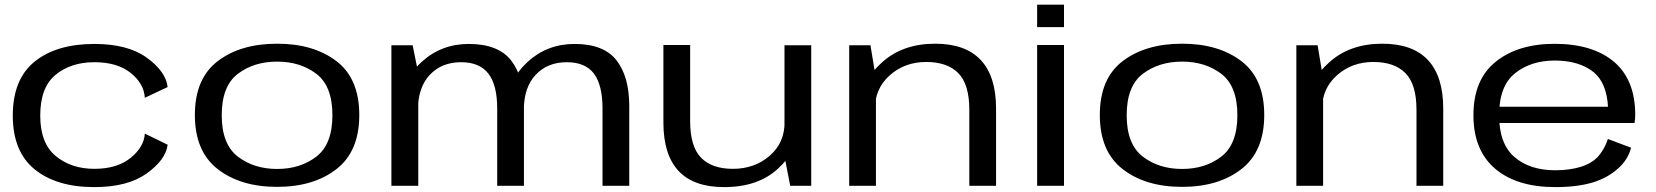

<svg xmlns="http://www.w3.org/2000/svg" viewBox="-20 -778 6936 804"><path d="M375 5.5Q515 5.5 594.8 -52Q674.5 -109.5 682 -172L586.5 -218.5Q583 -162 526.5 -116.5Q470 -71 375 -71Q278.5 -71 213.5 -124.5Q148.5 -178 148.5 -294Q148.5 -412 212.8 -464.8Q277 -517.5 375 -517.5Q471 -517.5 527 -472.8Q583 -428 586.5 -368.5L682 -413.5Q674.5 -478.5 595 -536.2Q515.5 -594 375 -594Q216.5 -594 125 -520Q33.5 -446 33.5 -294Q33.5 -143.5 125 -69Q216.5 5.5 375 5.5Z M1140.5 4.5Q1293 4.5 1388.8 -69.8Q1484.5 -144 1484.5 -296.5Q1484.5 -449 1388.8 -522Q1293 -595 1140.5 -595Q987.5 -595 891.8 -522Q796 -449 796 -296.5Q796 -144 891.8 -69.8Q987.5 4.5 1140.5 4.5ZM1140.5 -70.5Q1043.5 -70.5 976 -122.2Q908.5 -174 908.5 -295.5Q908.5 -417.5 976 -468.8Q1043.5 -520 1140.5 -520Q1237.5 -520 1304.8 -468.8Q1372 -417.5 1372 -295.5Q1372 -174 1304.8 -122.2Q1237.5 -70.5 1140.5 -70.5Z M1619 0H1731.5V-471.5L1708 -588.5H1619ZM2062 0H2174V-334.5Q2174 -456.5 2120 -525.2Q2066 -594 1943 -594Q1828.5 -594 1746.8 -519.8Q1665 -445.5 1665 -339L1730 -316Q1730 -412 1780 -464.8Q1830 -517.5 1910.5 -517.5Q1988.5 -517.5 2025.2 -469.5Q2062 -421.5 2062 -324ZM2503 0H2615V-334.5Q2615 -456.5 2561.8 -525.2Q2508.5 -594 2386 -594Q2271.5 -594 2189.5 -519Q2107.5 -444 2107.5 -339L2173.5 -316Q2173.5 -412 2223.2 -464.8Q2273 -517.5 2353 -517.5Q2431.5 -517.5 2467.2 -469.5Q2503 -421.5 2503 -324Z M3289 0H3377V-588.5H3265V-123.5ZM2870 -589.5H2758V-264.5Q2758 -130.5 2821.2 -62.5Q2884.5 5.5 3012 5.5Q3154.5 5.5 3237.5 -71.5Q3320.5 -148.5 3320.5 -227.5L3265.5 -266.5Q3265.5 -179.5 3202.5 -125.2Q3139.5 -71 3049 -71Q2961 -71 2915.5 -117.8Q2870 -164.5 2870 -271.5Z M3536 0H3648V-449.5L3625 -588.5H3536ZM4039 0H4151V-323.5Q4151 -458 4087 -526.5Q4023 -595 3896 -595Q3761 -595 3675 -518.2Q3589 -441.5 3589 -362L3643.5 -320.5Q3643.5 -407.5 3706.2 -463Q3769 -518.5 3858.5 -518.5Q3946.5 -518.5 3992.8 -471.8Q4039 -425 4039 -318.5Z M4323 0H4435.5V-589.5H4323ZM4323 -758.5V-664.5H4435.5V-758.5Z M4930 4.5Q5082.5 4.5 5178.2 -69.8Q5274 -144 5274 -296.5Q5274 -449 5178.2 -522Q5082.5 -595 4930 -595Q4777 -595 4681.2 -522Q4585.5 -449 4585.5 -296.5Q4585.5 -144 4681.2 -69.8Q4777 4.5 4930 4.5ZM4930 -70.5Q4833 -70.5 4765.5 -122.2Q4698 -174 4698 -295.5Q4698 -417.5 4765.5 -468.8Q4833 -520 4930 -520Q5027 -520 5094.2 -468.8Q5161.5 -417.5 5161.5 -295.5Q5161.5 -174 5094.2 -122.2Q5027 -70.5 4930 -70.5Z M5408.5 0H5520.5V-449.5L5497.5 -588.5H5408.5ZM5911.5 0H6023.5V-323.5Q6023.5 -458 5959.5 -526.5Q5895.5 -595 5768.5 -595Q5633.5 -595 5547.5 -518.2Q5461.5 -441.5 5461.5 -362L5516 -320.5Q5516 -407.5 5578.8 -463Q5641.5 -518.5 5731 -518.5Q5819 -518.5 5865.2 -471.8Q5911.5 -425 5911.5 -318.5Z M6493 5.5V-65Q6385.5 -65 6322 -120.5Q6257.5 -175.5 6257.5 -295Q6257.5 -418 6324 -471Q6390.5 -524.5 6490.5 -524.5Q6593.5 -524.5 6654.5 -475Q6708 -429.5 6713.5 -331H6245V-263H6824.5Q6827.5 -279 6827.5 -297.5Q6827.5 -443 6739 -519Q6649.5 -594.5 6490 -594.5Q6337 -594.5 6244 -520Q6150 -445 6150 -295.5Q6150 -148.5 6241.5 -71Q6332 5.5 6493 5.5ZM6493 -65V5.5Q6584 5.5 6648 -13.5Q6711 -32.5 6754.5 -71.5Q6797.5 -109 6810 -159.5L6713 -196Q6700.5 -157 6675 -126Q6649 -95.5 6601.5 -80Q6554.5 -65 6493 -65Z"/></svg>

Font: Anybody Expanded
Style: Regular
Weight: 400
Width: 7
Version: Version 1.113;gftools[0.9.25]